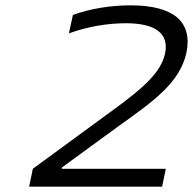

<svg xmlns="http://www.w3.org/2000/svg" viewBox="-20 -699 723 719"><path d="M601 -67H211L212 -72L426 -228C556 -321 653 -389 678 -501C702 -617 631 -679 469 -679C395 -679 319 -667 253 -643L238 -574C309 -600 385 -612 451 -612C563 -612 614 -573 598 -498C583 -430 521 -373 413 -294L103 -67L89 0H587Z"/></svg>

Font: LT Wave Text Light Italic
Style: Regular
Weight: 300
Designer: Daniel Lyons
Version: Version 2.5 (Glyphs App)